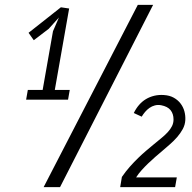

<svg xmlns="http://www.w3.org/2000/svg" viewBox="-20 -770 790 790"><path d="M227 0H159.5L547 -750H610ZM87.5 -360 94.5 -400H155.5L198 -641.5L222.5 -698L180.5 -651.5L119 -604.5L97.5 -635L230.5 -740L264.5 -735L205.5 -400H267L260 -360ZM474.5 0 481.5 -42Q497 -64.5 514.2 -84Q531.5 -103.5 548.8 -120.2Q566 -137 582.5 -150.8Q599 -164.5 612 -175.5Q629 -189.5 644 -201.8Q659 -214 670.2 -226.2Q681.5 -238.5 687.8 -251.2Q694 -264 694 -278.5Q694 -301.5 681.8 -316.8Q669.5 -332 643 -337Q629 -339.5 617 -336.2Q605 -333 595 -326Q585 -319 577 -309.5Q569 -300 563 -290L530.5 -305Q539.5 -323.5 552 -338Q564.5 -352.5 580.2 -362Q596 -371.5 614.8 -376Q633.5 -380.5 654.5 -379Q678 -377.5 695 -368Q712 -358.5 723 -344Q734 -329.5 738.8 -311.8Q743.5 -294 742.5 -276Q741.5 -256.5 732 -239Q722.5 -221.5 709 -206Q695.5 -190.5 679.8 -176.8Q664 -163 650 -151Q634.5 -138 619 -124.5Q603.5 -111 589.2 -97.2Q575 -83.5 562.2 -69.2Q549.5 -55 540 -40H707.5L700.5 0Z"/></svg>

Font: B612
Style: Italic
Weight: 400
Italic angle: -10°
Designer: Nicolas Chauveau, Thomas Paillot, Jonathan Favre-Lamarine, Jean-Luc Vinot
Foundry: AIRBUS
Version: Version 1.008